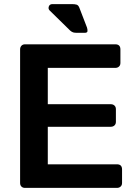

<svg xmlns="http://www.w3.org/2000/svg" viewBox="-20 -916 662 936"><path d="M102 0Q91 0 84.5 -6.5Q78 -13 78 -24V-675Q78 -686 84.5 -693Q91 -700 102 -700H542Q567 -700 567 -675V-609Q567 -598 560 -591.5Q553 -585 542 -585H213V-408H520Q531 -408 538 -401.5Q545 -395 545 -384V-322Q545 -311 538 -304.5Q531 -298 520 -298H213V-115H550Q575 -115 575 -90V-24Q575 -13 568 -6.5Q561 0 550 0ZM355 -756Q344 -756 337 -758Q330 -760 322 -767L222 -865Q214 -873 218 -884.5Q222 -896 236 -896H330Q344 -896 353 -893.5Q362 -891 367 -878L404 -782Q407 -773 406.5 -764.5Q406 -756 393 -756Z"/></svg>

Font: Fz Rubik Med
Style: Regular
Weight: 500
Designer: Hubert and Fischer
Foundry: Hubert and Fischer
Version: Vit hóa bi FontZin.com